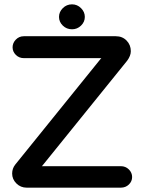

<svg xmlns="http://www.w3.org/2000/svg" viewBox="-20 -857 663 885"><path d="M252 -779Q252 -802 269.5 -819.5Q287 -837 312 -837Q336 -837 353.5 -819.5Q371 -802 371 -779Q371 -756 353.5 -739Q336 -722 312 -722Q287 -722 269.5 -739Q252 -756 252 -779ZM50 -98 445 -587Q447 -588 447 -589H446H90Q68 -589 53 -604Q38 -619 38 -639Q38 -659 53 -674.5Q68 -690 90 -690H514Q544 -690 563.5 -670Q583 -650 583 -621Q583 -600 566 -577L175 -93Q173 -92 173 -91H174H537Q559 -91 574 -76Q589 -61 589 -41Q589 -21 574 -6.5Q559 8 537 8H103Q75 8 55.5 -11.5Q36 -31 36 -57Q36 -80 50 -98Z"/></svg>

Font: 寒蝉全圆体 Bold
Style: Regular
Weight: 700
Designer: Warren2060
      Designed by Motoya company      

      [Varela Round]
      Joe Prince(Latin component); Avraham Cornf
Foundry: ChillType
Version: Version 3.200